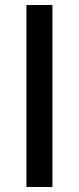

<svg xmlns="http://www.w3.org/2000/svg" viewBox="-20 -749 316 769"><path d="M190 0H86V-729H190Z"/></svg>

Font: BDO Grotesk
Style: Regular
Weight: 400
Designer: Deni Anggara
Foundry: Lokal Container
Version: Version 2.000